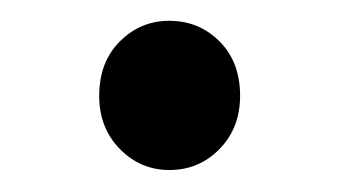

<svg xmlns="http://www.w3.org/2000/svg" viewBox="-20 -146 318 180"><path d="M138.8 13.4Q111.7 13.4 92.4 -6.3Q73 -26 73 -56.1Q73 -87.9 92.4 -107.2Q111.7 -126.5 138.8 -126.5Q166.5 -126.5 185.8 -107.2Q205.1 -87.9 205.1 -56.1Q205.1 -26 185.8 -6.3Q166.5 13.4 138.8 13.4Z"/></svg>

Font: Noto Sans TC Thin
Style: Regular
Weight: 100
Designer: Ryoko NISHIZUKA 西塚涼子 (kana, bopomofo & ideographs); Paul D. Hunt (Latin, Greek & Cyrillic); Sandoll Communications 산돌커뮤니
Foundry: Adobe
Version: Version 2.004-H2;hotconv 1.0.118;makeotfexe 2.5.65603